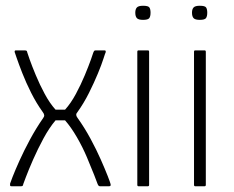

<svg xmlns="http://www.w3.org/2000/svg" viewBox="-20 -647 812 667"><path d="M20 0Q17 0 16 -1Q15 -2 15 -4Q15 -6 15 -9Q15 -10 23.5 -32Q32 -54 47.5 -88.5Q63 -123 84 -162Q105 -201 130 -237Q134 -242 133.5 -247Q133 -252 129 -257Q106 -289 88 -325Q70 -361 57.5 -393Q45 -425 38 -445.5Q31 -466 31 -466Q30 -472 35 -472H67Q69 -472 71.5 -471Q74 -470 75 -464Q75 -463 83 -440.5Q91 -418 104.5 -385.5Q118 -353 135.5 -320.5Q153 -288 173 -266Q182 -266 189.5 -266Q197 -266 206 -266Q226 -288 243.5 -320.5Q261 -353 274.5 -385.5Q288 -418 296 -440.5Q304 -463 304 -464Q306 -469 307.5 -470.5Q309 -472 313 -472H342Q345 -472 346.5 -471Q348 -470 347 -465Q346 -464 339.5 -443.5Q333 -423 320 -391.5Q307 -360 289 -324Q271 -288 248 -256Q241 -249 249 -238Q274 -203 294.5 -165Q315 -127 330 -93Q345 -59 354 -36Q363 -13 364 -8Q365 -4 364 -2Q363 0 359 0H327Q325 0 323 -1.5Q321 -3 319 -8Q317 -14 307 -39.5Q297 -65 282 -100.5Q267 -136 247 -170.5Q227 -205 206 -229Q200 -229 195 -229Q190 -229 184.5 -229Q179 -229 173 -229Q151 -203 131 -166Q111 -129 95 -92.5Q79 -56 70 -32Q61 -8 61 -8Q60 -2 58 -1Q56 0 53 0Z M503 -603Q503 -590 498.5 -584Q494 -578 477 -578Q461 -578 455.5 -584Q450 -590 450 -603Q450 -615 455.5 -621Q461 -627 477 -627Q495 -627 499 -621Q503 -615 503 -603ZM498 -5Q498 0 494 0H461Q457 0 457 -5V-467Q457 -472 461 -472H494Q498 -472 498 -467Z M700 -603Q700 -590 695.5 -584Q691 -578 674 -578Q658 -578 652.5 -584Q647 -590 647 -603Q647 -615 652.5 -621Q658 -627 674 -627Q692 -627 696 -621Q700 -615 700 -603ZM695 -5Q695 0 691 0H658Q654 0 654 -5V-467Q654 -472 658 -472H691Q695 -472 695 -467Z"/></svg>

Font: Glory Thin ExtraLight
Style: Regular
Weight: 250
Version: Version 1.011